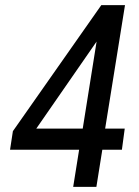

<svg xmlns="http://www.w3.org/2000/svg" viewBox="-20 -725 538 745"><path d="M264 0 287 -144H19L30 -216L373 -705H465L388 -226H464L453 -144H377L354 0ZM301 -226 359 -590H373L109 -209L107 -226Z"/></svg>

Font: Nunito Sans 10pt Condensed SemiBold
Style: Italic
Weight: 600
Width: 3
Italic angle: -9°
Designer: Vernon Adams
Foundry: Vernon Adams
Version: Version 3.101;gftools[0.9.27]